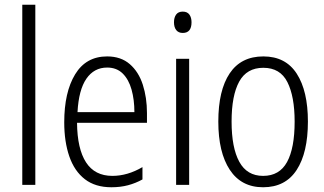

<svg xmlns="http://www.w3.org/2000/svg" viewBox="-20 -780 1367 810"><path d="M129 0H74V-760H129Z M432 -542Q490 -542 527.5 -509.5Q565 -477 582.5 -422.5Q600 -368 600 -303V-262H305Q306 -152 343 -95Q380 -38 454 -38Q518 -38 581 -75V-23Q552 -7 520 1.5Q488 10 450 10Q382 10 338 -24Q294 -58 272.5 -120Q251 -182 251 -264Q251 -391 297 -466.5Q343 -542 432 -542ZM432 -495Q377 -495 344.5 -448Q312 -401 307 -307H547Q547 -359 535 -402Q523 -445 497.5 -470Q472 -495 432 -495Z M751 -731Q770 -731 779 -718.5Q788 -706 788 -686Q788 -641 751 -641Q733 -641 723.5 -653Q714 -665 714 -686Q714 -706 723 -718.5Q732 -731 751 -731ZM778 -532V0H723V-532Z M1279 -267Q1279 -136 1231.5 -63Q1184 10 1090 10Q998 10 949.5 -63.5Q901 -137 901 -267Q901 -399 949 -470.5Q997 -542 1091 -542Q1185 -542 1232 -469Q1279 -396 1279 -267ZM957 -267Q957 -157 989.5 -97.5Q1022 -38 1090 -38Q1159 -38 1191 -96.5Q1223 -155 1223 -267Q1223 -373 1192.5 -433.5Q1162 -494 1091 -494Q1021 -494 989 -435.5Q957 -377 957 -267Z"/></svg>

Font: Noto Sans Sinhala Condensed Light
Style: Regular
Weight: 300
Width: 3
Designer: Jelle Bosma - Monotype Design Team
Foundry: Monotype Imaging Inc.
Version: Version 2.006; ttfautohint (v1.8.4.7-5d5b)